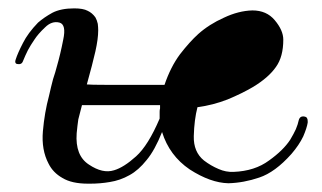

<svg xmlns="http://www.w3.org/2000/svg" viewBox="-20 -440 774 461"><path d="M528.3 0Q565.4 -1 602.5 -13.7Q640.6 -26.4 679.7 -70.3Q698.2 -91.8 708 -112.3Q716.8 -132.8 718.8 -145.5Q718.8 -148.4 718.8 -149.4Q718.8 -159.2 710.9 -160.2Q700.2 -162.1 697.3 -151.4Q695.3 -141.6 690.4 -129.9Q685.5 -119.1 676.8 -104.5Q660.2 -79.1 626 -54.7Q591.8 -29.3 541 -27.3Q522.5 -26.4 504.9 -34.2Q486.3 -42 469.7 -54.7Q444.3 -75.2 445.3 -113.3Q446.3 -152.3 454.1 -182.6Q491.2 -187.5 526.4 -201.2Q561.5 -215.8 587.9 -231.4Q625 -253.9 642.6 -279.3Q660.2 -303.7 660.2 -344.7Q660.2 -367.2 639.6 -391.6Q620.1 -415 585.9 -415Q552.7 -414.1 517.6 -397.5Q482.4 -381.8 456.1 -358.4Q435.5 -339.8 412.1 -309.6Q389.6 -279.3 375 -236.3Q365.2 -236.3 345.7 -236.3Q325.2 -236.3 301.8 -236.3Q266.6 -236.3 232.4 -236.3Q198.2 -236.3 188.5 -237.3Q202.1 -286.1 209 -316.4Q215.8 -346.7 215.8 -367.2Q215.8 -374 214.8 -382.8Q212.9 -391.6 209 -398.4Q201.2 -409.2 190.4 -414.1Q179.7 -419.9 158.2 -419.9Q126 -419.9 105.5 -409.2Q85.9 -398.4 71.3 -385.7Q46.9 -360.4 35.2 -336.9Q22.5 -312.5 17.6 -296.9Q16.6 -293.9 16.6 -292Q16.6 -286.1 23.4 -286.1Q31.2 -285.2 34.2 -291Q41 -307.6 46.9 -319.3Q53.7 -332 62.5 -344.7Q71.3 -358.4 87.9 -374Q104.5 -390.6 123 -385.7Q139.6 -380.9 131.8 -344.7Q125 -309.6 116.2 -279.3Q113.3 -267.6 107.4 -250Q102.5 -231.4 97.7 -210Q86.9 -169.9 83 -125Q79.1 -80.1 96.7 -46.9Q107.4 -25.4 129.9 -12.7Q152.3 1 191.4 1Q193.4 1 196.3 1Q220.7 1 243.2 -2.9Q268.6 -6.8 291 -19.5Q312.5 -31.2 332 -55.7Q351.6 -79.1 369.1 -123Q386.7 -66.4 435.5 -33.2Q485.4 -1 528.3 0ZM363.3 -155.3Q335.9 -90.8 306.6 -64.5Q277.3 -38.1 253.9 -31.2Q226.6 -22.5 193.4 -44.9Q160.2 -66.4 164.1 -120.1Q166 -139.6 168 -153.3Q170.9 -166 176.8 -187.5Q189.5 -187.5 221.7 -187.5Q254.9 -187.5 289.1 -187.5Q312.5 -187.5 332 -187.5Q352.5 -187.5 364.3 -187.5Q364.3 -184.6 364.3 -179.7Q363.3 -175.8 363.3 -171.9Q363.3 -168 363.3 -164.1Q363.3 -160.2 363.3 -155.3Z"/></svg>

Font: Gilchrist
Style: Regular
Weight: 400
Version: 1.0